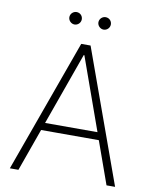

<svg xmlns="http://www.w3.org/2000/svg" viewBox="-96 -964 828 1035"><g transform="rotate(10 318.0 -446.0)"><path d="M77.1 0 160.2 -232.6H476.2L559.3 0H606.2L343.8 -727.3H292.6L30.2 0ZM174.7 -273.8 316.4 -670.1H320L461.6 -273.8ZM238.6 -823.9C257.8 -823.9 272.7 -839.8 272.7 -858C272.7 -877.1 257.8 -892 238.6 -892C220.5 -892 204.5 -877.1 204.5 -858C204.5 -839.8 220.5 -823.9 238.6 -823.9ZM397.7 -823.9C416.9 -823.9 431.8 -839.8 431.8 -858C431.8 -877.1 416.9 -892 397.7 -892C379.6 -892 363.6 -877.1 363.6 -858C363.6 -839.8 379.6 -823.9 397.7 -823.9Z"/></g></svg>

Font: Karasuma Gothic
Style: Thin
Weight: 200
Designer: Rasmus Andersson / Ryoko Ishizuka
Foundry: rsms
Version: Version 1.00